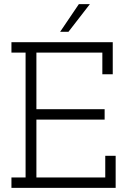

<svg xmlns="http://www.w3.org/2000/svg" viewBox="-20 -903 611 923"><path d="M536 0V-154H486V-50H155V-328H483V-378H155V-650H472V-546H522V-700H35V-650H103V-50H35V0ZM309 -750Q335 -783 360.5 -816.5Q386 -850 412 -883H359Q336 -850 314 -816.5Q292 -783 269 -750Z"/></svg>

Font: Josefin Slab Medium
Style: Regular
Weight: 500
Designer: Santiago Orozco
Foundry: Typemade
Version: Version 2.000